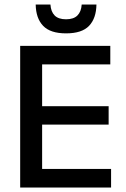

<svg xmlns="http://www.w3.org/2000/svg" viewBox="-20 -846 568 866"><path d="M71 0V-639H170V0ZM100.5 0V-84H481V0ZM128 -284V-367H470V-284ZM100 -555.5V-639H477.5V-555.5ZM278 -695.5Q207 -695.5 174.5 -729.5Q142 -763.5 141 -825.5H207.5Q209.5 -793.5 226.5 -776.2Q243.5 -759 278 -759Q312 -759 329.2 -776.2Q346.5 -793.5 348.5 -825.5H415Q414 -763.5 381.8 -729.5Q349.5 -695.5 278 -695.5Z"/></svg>

Font: Anek Latin Medium Medium
Style: Regular
Weight: 500
Version: Version 1.003